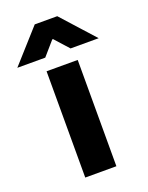

<svg xmlns="http://www.w3.org/2000/svg" viewBox="-195 -826 690 898"><g transform="rotate(-20 149.5 -377.0)"><path d="M70 -529H225V0H70ZM93 -754H205L352 -591H212L150 -660H146L86 -591H-53Z"/></g></svg>

Font: Be Vietnam ExtraBold
Style: Regular
Weight: 800
Designer: Gabriel Lam
Foundry: TypeRant
Version: Version 4.000